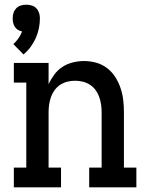

<svg xmlns="http://www.w3.org/2000/svg" viewBox="-20 -798 640 818"><path d="M80 -566 37 -610Q49 -621 58.5 -634.5Q68 -648 74 -664Q64 -666 56 -671Q48 -676 43 -684Q38 -692 36 -701Q34 -710 34 -720Q34 -732 37.5 -743Q41 -754 49 -762.5Q57 -771 68.5 -774.5Q80 -778 92 -778Q104 -778 115.5 -774.5Q127 -771 135 -762.5Q143 -754 146.5 -743Q150 -732 150 -720Q150 -698 145.5 -676.5Q141 -655 132 -635Q123 -615 110 -597.5Q97 -580 80 -566ZM39 0V-84H92V-446H39V-530H187V-439Q197 -461 211.5 -480.5Q226 -500 246 -513Q266 -526 290 -532Q314 -538 338 -538Q364 -538 389.5 -531Q415 -524 436 -508Q457 -492 471 -470Q485 -448 493.5 -423Q502 -398 505 -372Q508 -346 508 -320V-84H561V0H360V-84H413V-320Q413 -337 410.5 -353.5Q408 -370 402.5 -385.5Q397 -401 387 -414.5Q377 -428 363 -437Q349 -446 333 -450Q317 -454 300 -454Q283 -454 267 -450Q251 -446 237 -437Q223 -428 213 -414.5Q203 -401 197.5 -385.5Q192 -370 189.5 -353.5Q187 -337 187 -320V-84H240V0Z"/></svg>

Font: Iosevka Curly Slab MdEx
Style: Regular
Weight: 500
Width: 7
Monospace: yes
Designer: Belleve Invis
Foundry: Belleve Invis
Version: Version 11.1.0; ttfautohint (v1.8.3)